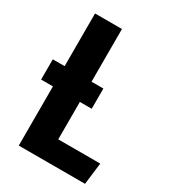

<svg xmlns="http://www.w3.org/2000/svg" viewBox="-171 -782 777 871"><g transform="rotate(30 217.5 -346.0)"><path d="M428 -114 414 0H67V-310H5V-416H67V-692H208V-416H270V-310H208V-114Z"/></g></svg>

Font: Fira Sans Compressed SemiBold
Style: Regular
Weight: 600
Width: 1
Designer: bBox Type GmbH & Carrois Corporate GbR & Edenspiekermann AG
Foundry: bBox Type GmbH & Carrois Corporate GbR & Edenspiekermann AG
Version: Version 4.301